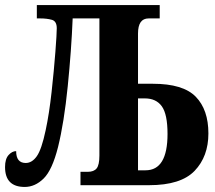

<svg xmlns="http://www.w3.org/2000/svg" viewBox="-21 -734 854 761"><path d="M77 7Q118 7 152 -26.5Q186 -60 209 -151Q233 -248 247.5 -392Q262 -536 267 -661H373V-118Q373 -80 362 -66.5Q351 -53 327 -53H298V0H570Q696 0 750.5 -57Q805 -114 805 -205Q805 -299 755 -350.5Q705 -402 585 -402H526V-601Q526 -661 568 -661H612V-714H125V-661H138Q165 -661 184.5 -655.5Q204 -650 204 -622Q204 -600 198.5 -528Q193 -456 183.5 -369.5Q174 -283 160 -218Q144 -142 125 -115Q106 -88 81 -88Q43 -88 43 -135Q27 -135 13 -119.5Q-1 -104 -1 -72Q-1 7 77 7ZM526 -59V-344H553Q598 -344 620.5 -312.5Q643 -281 643 -203Q643 -59 556 -59Z"/></svg>

Font: Noto Serif ExtraCondensed Extra
Style: Regular
Weight: 800
Width: 3
Designer: Monotype Design Team
Foundry: Monotype Imaging Inc.
Version: Version 1.002